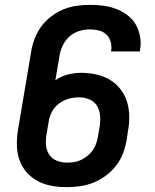

<svg xmlns="http://www.w3.org/2000/svg" viewBox="-20 -763 640 791"><path d="M255 8Q223 8 192.5 2.5Q162 -3 135.5 -17Q109 -31 89.5 -53.5Q70 -76 60 -104.5Q50 -133 49.5 -164.5Q49 -196 54 -227L108 -548Q112 -575 122 -602Q132 -629 149 -652.5Q166 -676 190 -694.5Q214 -713 240.5 -724Q267 -735 295 -739Q323 -743 350 -743Q378 -743 405.5 -739.5Q433 -736 458 -726.5Q483 -717 504.5 -701Q526 -685 539 -662.5Q552 -640 557 -612.5Q562 -585 557 -558Q557 -556 556.5 -554.5Q556 -553 556 -551H437Q437 -552 437.5 -552.5Q438 -553 438 -554Q441 -573 436 -591Q431 -609 418 -621Q405 -633 387 -637.5Q369 -642 350 -642Q328 -642 305.5 -635Q283 -628 265.5 -612Q248 -596 238 -574.5Q228 -553 225 -532L208 -432Q232 -449 259.5 -456Q287 -463 314 -463Q345 -463 375.5 -456.5Q406 -450 431.5 -435Q457 -420 475.5 -396.5Q494 -373 503 -344.5Q512 -316 512.5 -284.5Q513 -253 507 -222L502 -187Q497 -159 487 -132Q477 -105 459 -81.5Q441 -58 417 -40Q393 -22 366 -11Q339 0 310.5 4Q282 8 255 8ZM257 -93Q272 -93 287 -95.5Q302 -98 316 -105Q330 -112 342.5 -122.5Q355 -133 363.5 -146Q372 -159 377 -174Q382 -189 384 -203L390 -238Q394 -261 392.5 -284Q391 -307 380.5 -325.5Q370 -344 349.5 -353Q329 -362 306 -362Q284 -362 262.5 -356Q241 -350 222.5 -336Q204 -322 193.5 -301.5Q183 -281 180 -259L172 -211Q168 -189 169.5 -166.5Q171 -144 182.5 -126.5Q194 -109 214 -101Q234 -93 257 -93Q257 -93 257 -93Q257 -93 257 -93Z"/></svg>

Font: Zed Sans Extended
Style: Bold Italic
Weight: 700
Width: 7
Italic angle: -9°
Designer: Belleve Invis
Foundry: Belleve Invis
Version: Version 1.0.0; ttfautohint (v1.8.4)